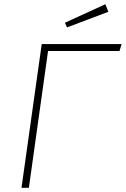

<svg xmlns="http://www.w3.org/2000/svg" viewBox="-20 -891 597 911"><path d="M547 -649H208L117 0H82L178 -682H557ZM494 -835 298 -761 288 -783 480 -871Z"/></svg>

Font: FiraGO UltraLight
Style: Italic
Weight: 200
Italic angle: -8°
Designer: bBox Type GmbH
Foundry: bBox Type GmbH
Version: Version 1.001